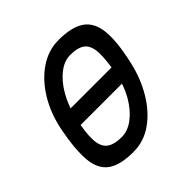

<svg xmlns="http://www.w3.org/2000/svg" viewBox="-169 -778 938 938"><g transform="rotate(-45 300.0 -309.0)"><path d="M92 -262 112 -354H508L488 -262ZM236 14Q145 14 100 -18.5Q55 -51 48.5 -123Q42 -195 65 -313Q83 -404 126.5 -476Q170 -548 231.5 -590Q293 -632 364 -632Q455 -632 501.5 -599.5Q548 -567 555 -495Q562 -423 535 -305Q515 -215 471.5 -142.5Q428 -70 368 -28Q308 14 236 14ZM247 -78Q290 -78 330.5 -109Q371 -140 402 -193.5Q433 -247 445 -313Q462 -400 459.5 -449.5Q457 -499 431.5 -519.5Q406 -540 353 -540Q311 -540 271.5 -509Q232 -478 201.5 -425Q171 -372 155 -305Q136 -218 138.5 -168.5Q141 -119 167.5 -98.5Q194 -78 247 -78Z"/></g></svg>

Font: Victor Mono Thin
Style: Italic
Weight: 100
Italic angle: -12°
Monospace: yes
Designer: Rune Bjørnerås
Version: Version 1.561;gftools[0.9.30]